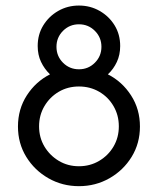

<svg xmlns="http://www.w3.org/2000/svg" viewBox="-20 -653 561 682"><path d="M260.4 8.3Q201.4 8.3 152.1 -19.8Q102.8 -47.9 73.3 -95.8Q43.8 -143.8 43.8 -203.5Q43.8 -265.3 75.3 -314.2Q106.9 -363.2 157.6 -388.9Q137.5 -408.3 125.7 -433.3Q113.9 -458.3 113.9 -489.6Q113.9 -530.6 133.7 -562.8Q153.5 -595.1 186.8 -614.2Q220.1 -633.3 260.4 -633.3Q300.7 -633.3 334 -614.2Q367.4 -595.1 387.2 -562.8Q406.9 -530.6 406.9 -489.6Q406.9 -458.3 395.1 -433Q383.3 -407.6 363.2 -388.9Q413.9 -363.2 445.5 -314.2Q477.1 -265.3 477.1 -203.5Q477.1 -143.8 447.6 -95.8Q418.1 -47.9 368.8 -19.8Q319.4 8.3 260.4 8.3ZM260.4 -62.5Q300 -62.5 332.3 -81.6Q364.6 -100.7 383.3 -132.6Q402.1 -164.6 402.1 -204.2Q402.1 -243.8 383.3 -276Q364.6 -308.3 332.3 -327.1Q300 -345.8 260.4 -345.8Q220.8 -345.8 188.9 -327.1Q156.9 -308.3 137.8 -276Q118.8 -243.8 118.8 -204.2Q118.8 -164.6 137.8 -132.6Q156.9 -100.7 188.9 -81.6Q220.8 -62.5 260.4 -62.5ZM260.4 -406.9Q293.8 -406.9 317 -430.2Q340.3 -453.5 340.3 -486.8Q340.3 -520.1 317 -543.4Q293.8 -566.7 260.4 -566.7Q227.1 -566.7 203.8 -543.4Q180.6 -520.1 180.6 -486.8Q180.6 -453.5 203.8 -430.2Q227.1 -406.9 260.4 -406.9Z"/></svg>

Font: co2trust
Style: Regular
Weight: 400
Designer: Kristian Moeller
Foundry: Dicotype
Version: Version 1.000